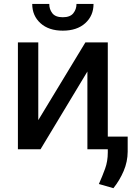

<svg xmlns="http://www.w3.org/2000/svg" viewBox="-20 -762 712 980"><path d="M175.4 -148.8 415.8 -545.5H530.2V0H426.1V-397L186.8 0H71.4V-545.5H175.4ZM370.4 -741.8H457.4Q457.4 -681.8 415.1 -643.6Q372.9 -605.5 300.4 -605.5Q228.7 -605.5 186.6 -643.6Q144.5 -681.8 144.5 -741.8H231.5Q231.2 -715.2 247 -694.6Q262.8 -674 300.4 -674Q338.1 -674 354.2 -694.4Q370.4 -714.8 370.4 -741.8ZM631.7 -64.6V12.4Q631.4 63.2 611.2 110.8Q590.9 158.4 558.9 198.5L484.7 177.2Q502.5 137.4 516.3 99.4Q530.2 61.4 530.2 16.3V-64.6Z"/></svg>

Font: Inter UI Medium
Style: Regular
Weight: 500
Designer: Rasmus Andersson
Foundry: rsms
Version: 3.2;8d6f07862